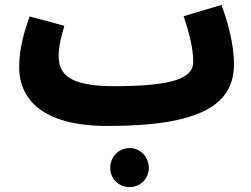

<svg xmlns="http://www.w3.org/2000/svg" viewBox="-20 -492 1023 782"><path d="M418 21C796 21 933 -65 933 -231C933 -311 908 -402 882 -472L728 -426C750 -360 767 -297 767 -239C767 -174 685 -141 444 -141C255 -141 219 -194 219 -265C219 -306 231 -349 242 -387L101 -425C82 -374 58 -298 58 -219C58 -96 142 21 418 21ZM508 270C552 270 586 235 586 192C586 147 552 111 508 111C463 111 429 147 429 192C429 235 463 270 508 270Z"/></svg>

Font: Noto Sans Arabic ExtCond Blk
Style: Regular
Weight: 900
Width: 2
Designer: Monotype Design Team, Nadine Chahine, Nizar Qandah and Khaled Hosny
Foundry: Monotype Imaging Inc.
Version: Version 2.012